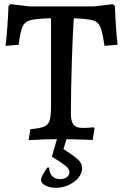

<svg xmlns="http://www.w3.org/2000/svg" viewBox="-20 -671 596 926"><path d="M126 -48Q174 -52 193.5 -60.5Q213 -69 219.5 -90.5Q226 -112 226 -163V-583Q153 -581 126 -573.5Q99 -566 88.5 -542.5Q78 -519 70 -455L7 -450Q17 -539 21 -642L31 -651L121 -640H432L524 -651L534 -642Q538 -537 547 -455L484 -450Q474 -517 464 -541Q454 -565 429 -572.5Q404 -580 336 -583Q331 -518 326.5 -377Q322 -236 322 -122Q322 -85 335 -69.5Q348 -54 378 -54Q405 -54 432 -57L436 -52L427 4Q331 0 268 0Q198 0 118 5ZM178 196Q178 180 208 137H217Q218 164 232 178.5Q246 193 271 193Q290 193 302.5 183.5Q315 174 315 159Q315 143 292.5 125.5Q270 108 230 85L262 -25H309L286 48Q330 76 353 95.5Q376 115 376 140Q376 165 357.5 187Q339 209 309.5 222Q280 235 250 235Q223 235 200.5 224.5Q178 214 178 196Z"/></svg>

Font: Alegreya SC Medium
Style: Regular
Weight: 500
Designer: Juan Pablo del Peral
Foundry: Huerta Tipografica
Version: Version 2.007; ttfautohint (v1.6)